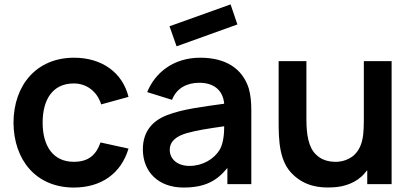

<svg xmlns="http://www.w3.org/2000/svg" viewBox="-20 -842 1884 878"><path d="M567.7 -399C540.6 -509.4 446.9 -578.1 318.8 -578.1C147.9 -578.1 42.7 -454.2 41.7 -281.2C42.7 -111.5 143.8 15.6 317.7 15.6C442.7 15.6 533.3 -47.9 567.7 -162.5L439.6 -190.6C419.8 -133.3 384.4 -102.1 317.7 -102.1C222.9 -102.1 175 -174 175 -281.2C175 -384.4 218.8 -460.4 317.7 -460.4C375 -460.4 424 -425 442.7 -364.6Z M787.5 -630.2 755.2 -721.9 1034.4 -821.9 1065.6 -730.2ZM1129.2 0V-338.5C1129.2 -375 1126 -408.3 1117.7 -437.5C1088.5 -529.2 1011.5 -578.1 895.8 -578.1C771.9 -578.1 688.5 -508.3 653.1 -420.8L766.7 -385.4C787.5 -439.6 835.4 -463.5 891.7 -463.5C951 -463.5 999 -435.4 1005.2 -367.7C910.4 -354.2 815.6 -343.8 741.7 -314.6C676 -288.5 633.3 -239.6 633.3 -159.4C633.3 -54.2 706.3 15.6 818.8 15.6C915.6 15.6 970.8 -13.5 1019.8 -74V0ZM985.4 -158.3C959.4 -114.6 906.3 -83.3 846.9 -83.3C787.5 -83.3 756.3 -117.7 756.3 -156.2C756.3 -197.9 788.5 -219.8 834.4 -233.3C884.4 -246.9 926 -253.1 1005.2 -264.6C1005.2 -236.5 1003.1 -190.6 985.4 -158.3Z M1643.8 -562.5V-317.7V-316.7C1643.8 -277.1 1643.8 -233.3 1637.5 -206.3C1631.2 -172.9 1615.6 -145.8 1593.8 -128.1C1572.9 -112.5 1547.9 -103.1 1519.8 -102.1C1480.2 -101 1447.9 -112.5 1426 -134.4C1389.6 -167.7 1381.2 -230.2 1381.2 -295.8V-562.5H1254.2V-290.6C1254.2 -200 1256.2 -101 1321.9 -41.7C1375 8.3 1439.6 18.8 1503.1 14.6C1554.2 12.5 1610.4 -6.2 1646.9 -49C1651 -54.2 1655.2 -59.4 1659.4 -63.5V0H1770.8V-562.5Z"/></svg>

Font: Manrope3 Bold
Style: Regular
Weight: 700
Designer: Mikhail Sharanda
Foundry: Mikhail Sharanda
Version: Version 3.000;PS 003.000;hotconv 1.0.88;makeotf.lib2.5.64775